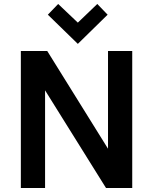

<svg xmlns="http://www.w3.org/2000/svg" viewBox="-20 -947 771 967"><path d="M85 0V-690H218L524 -198V-690H646V0H514L207 -492V0ZM221 -873 273 -927 372 -833 470 -927 522 -873 372 -726Z"/></svg>

Font: Oxanium ExtraLight SemiBold
Style: Regular
Weight: 600
Version: Version 2.000